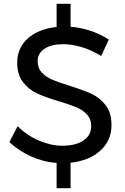

<svg xmlns="http://www.w3.org/2000/svg" viewBox="-20 -847 656 1004"><path d="M342 -399Q413 -377 457 -357Q501 -337 532 -297.5Q563 -258 563 -193Q563 -112 505 -59.5Q447 -7 349 4V137H276V5Q207 0 142.5 -29Q78 -58 29 -104L72 -187Q122 -138 184.5 -111.5Q247 -85 306 -85Q376 -85 416.5 -112.5Q457 -140 457 -187Q457 -224 435 -248Q413 -272 379.5 -286Q346 -300 289 -317Q219 -338 175 -358Q131 -378 100.5 -417Q70 -456 70 -520Q70 -597 126 -646.5Q182 -696 276 -706V-827H349V-707Q404 -703 456 -685Q508 -667 549 -640L509 -554Q460 -585 407.5 -600.5Q355 -616 311 -616Q250 -616 213.5 -592.5Q177 -569 177 -528Q177 -491 199 -467.5Q221 -444 253 -430.5Q285 -417 342 -399Z"/></svg>

Font: Montserrat
Style: Regular
Weight: 400
Designer: Julieta Ulanovsky
Foundry: Julieta Ulanovsky
Version: Version 6.001